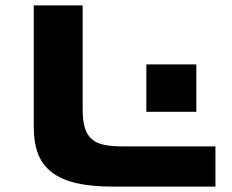

<svg xmlns="http://www.w3.org/2000/svg" viewBox="-20 -691 858 711"><path d="M286.1 -287.1Q286.1 -245.1 293.9 -218.5Q301.8 -191.9 319.3 -176.3Q336.9 -160.6 365 -154.8Q393.1 -148.9 434.1 -148.9H777.8V0H397Q317.9 0 262.5 -12.9Q207 -25.9 171.9 -53Q136.7 -80.1 120.8 -121.6Q105 -163.1 105 -220.2V-670.9H286.1ZM522 -276.9V-452.6H707V-276.9Z"/></svg>

Font: REH Gaming
Style: Gaming
Weight: 700
Designer: Astigmatic (AOETI)
Foundry: Astigmatic (AOETI)
Version: Version 1.001 2011